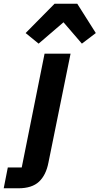

<svg xmlns="http://www.w3.org/2000/svg" viewBox="-117 -814 536 1034"><path d="M-97 200 -75 88H0L123 -525H263L144 61Q131 129 93 164.5Q55 200 -18 200ZM91 -579 21 -636 177 -794H299L399 -636L324 -579L225 -694Z"/></svg>

Font: IBM Plex Sans Var
Style: Italic
Weight: 400
Italic angle: -11.31°
Designer: Mike Abbink, Paul van der Laan, Pieter van Rosmalen
Foundry: Bold Monday
Version: Version 1.001